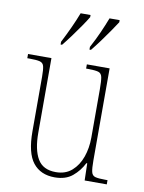

<svg xmlns="http://www.w3.org/2000/svg" viewBox="-87 -827 673 897"><g transform="rotate(10 250.0 -378.0)"><path d="M235 10Q168 10 132 -35.5Q96 -81 96 -184V-443Q96 -477 92 -492.5Q88 -508 72.5 -512Q57 -516 24 -516H13V-536H124V-182Q124 -102 149.5 -58.5Q175 -15 236 -15Q282 -15 312 -41.5Q342 -68 357 -110.5Q372 -153 372 -203V-431Q372 -471 368.5 -489Q365 -507 350 -511.5Q335 -516 300 -516H292V-536H400V-99Q400 -62 404 -45Q408 -28 423 -24Q438 -20 470 -20H481V0H376L374 -81H370Q351 -43 319 -16.5Q287 10 235 10ZM292 -619Q313 -658 329.5 -695Q346 -732 359 -766H407V-756Q396 -739 377.5 -712Q359 -685 338 -656.5Q317 -628 299 -606H292ZM155 -619Q175 -658 192 -695Q209 -732 222 -766H269V-756Q259 -739 240.5 -712Q222 -685 201 -656.5Q180 -628 162 -606H155Z"/></g></svg>

Font: Noto Serif Thai Condensed Thin
Style: Regular
Weight: 100
Width: 3
Designer: Monotype Design Team
Foundry: Monotype Imaging Inc.
Version: Version 2.001; ttfautohint (v1.8.4.7-5d5b)